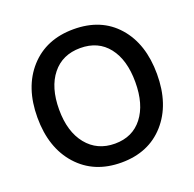

<svg xmlns="http://www.w3.org/2000/svg" viewBox="-137 -902 1090 1078"><g transform="rotate(-20 408.0 -363.0)"><path d="M149.4 -73.7Q51.8 -182.6 51.8 -363.3Q51.8 -543.9 149.4 -652.3Q247.1 -760.7 411.6 -760.7Q576.2 -760.7 671.4 -652.8Q766.6 -544.9 766.6 -363.8Q766.6 -182.6 669.9 -73.7Q573.2 35.2 410.2 35.2Q247.1 35.2 149.4 -73.7ZM242.7 -572.3Q181.6 -496.1 181.6 -363.8Q181.6 -231.4 244.1 -154.3Q306.6 -77.1 412.1 -77.1Q517.6 -77.1 577.1 -153.8Q636.7 -230.5 636.7 -363.3Q636.7 -496.1 577.1 -572.3Q517.6 -648.4 410.6 -648.4Q303.7 -648.4 242.7 -572.3Z"/></g></svg>

Font: GenEi M Gothic v2 Medium
Style: Regular
Weight: 500
Version: Version 2.0